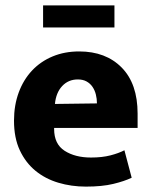

<svg xmlns="http://www.w3.org/2000/svg" viewBox="-20 -682 564 713"><path d="M491 -207H181V-203Q181 -147 220 -122Q259 -97 318 -97Q359 -97 390 -105Q421 -113 442 -124L469 -22Q442 -9 400.5 1Q359 11 299 11Q245 11 196.5 -3.5Q148 -18 111.5 -48Q75 -78 53.5 -124Q32 -170 32 -234Q32 -291 49.5 -338.5Q67 -386 99 -420Q131 -454 175.5 -472.5Q220 -491 274 -491Q373 -491 432 -431Q491 -371 491 -260ZM340 -298Q340 -315 336 -331Q332 -347 323.5 -359.5Q315 -372 301.5 -379.5Q288 -387 269 -387Q234 -387 211 -362.5Q188 -338 184 -296ZM405 -662V-580H140V-662Z"/></svg>

Font: Ek Mukta ExtraBold
Style: Regular
Weight: 800
Designer: Girish Dalvi and Yashodeep Gholap
Foundry: Ek Type
Version: Version 2.538;PS 1.002;hotconv 16.6.51;makeotf.lib2.5.65220;